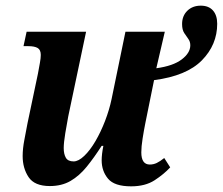

<svg xmlns="http://www.w3.org/2000/svg" viewBox="-20 -648 787 678"><path d="M443 10Q384 10 361.5 -17Q339 -44 339 -82Q339 -103 345 -133H339Q312 -91 286 -59Q260 -27 229 -9Q198 9 156 9Q102 9 81 -22.5Q60 -54 60 -97Q60 -123 66 -154Q72 -185 77 -212L114 -388Q118 -410 121 -426.5Q124 -443 124 -454Q124 -472 113 -478.5Q102 -485 80 -485H63L74 -536H284L221 -237Q216 -211 210.5 -177.5Q205 -144 205 -125Q205 -104 212.5 -91Q220 -78 240 -78Q257 -78 277.5 -97.5Q298 -117 317 -149.5Q336 -182 351 -221Q366 -260 374 -298L423 -536H562L532 -407Q591 -415 621.5 -438Q652 -461 652 -488Q652 -501 645 -510.5Q638 -520 630.5 -531.5Q623 -543 623 -563Q623 -592 641.5 -610Q660 -628 689 -628Q717 -628 732 -611Q747 -594 747 -564Q747 -490 693 -435Q639 -380 524 -365L493 -212Q488 -187 483.5 -158.5Q479 -130 479 -110Q479 -67 509 -67Q522 -67 533.5 -72.5Q545 -78 560 -90L581 -57Q559 -33 526 -11.5Q493 10 443 10Z"/></svg>

Font: Noto Serif Condensed
Style: Bold Italic
Weight: 700
Width: 3
Italic angle: -12°
Designer: Monotype Design Team
Foundry: Monotype Imaging Inc.
Version: Version 2.014